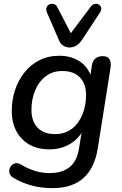

<svg xmlns="http://www.w3.org/2000/svg" viewBox="-20 -786 634 995"><path d="M252 189Q193 189 141 174.5Q89 160 49 135Q35 127 30.5 115Q26 103 29 91Q32 79 40.5 70.5Q49 62 61.5 60Q74 58 89 67Q122 87 159 99Q196 111 238 111Q301 111 339.5 81Q378 51 389 -14L406 -119L414 -118Q390 -68 343 -40Q296 -12 236 -12Q177 -12 133.5 -36Q90 -60 65.5 -105Q41 -150 41 -212Q41 -268 58 -319.5Q75 -371 107 -411Q139 -451 184.5 -474Q230 -497 288 -497Q347 -497 392 -468.5Q437 -440 454 -383L443 -363L456 -446Q460 -471 474.5 -483Q489 -495 513 -495Q537 -495 547 -479.5Q557 -464 553 -436L487 -19Q471 84 412.5 136.5Q354 189 252 189ZM265 -91Q317 -91 353 -119Q389 -147 407.5 -193.5Q426 -240 426 -293Q426 -352 394 -385Q362 -418 303 -418Q252 -418 216 -390Q180 -362 161.5 -316Q143 -270 143 -217Q143 -157 175 -124Q207 -91 265 -91ZM341 -540Q322 -540 307.5 -549.5Q293 -559 285 -579L223 -722Q217 -737 221.5 -748Q226 -759 236.5 -763.5Q247 -768 259 -765Q271 -762 277 -749L347 -614L450 -751Q459 -763 471 -765.5Q483 -768 492 -762.5Q501 -757 504 -746.5Q507 -736 498 -721L406 -581Q393 -561 376.5 -550.5Q360 -540 341 -540Z"/></svg>

Font: Nunito ExtraLight SemiBold
Style: Italic
Weight: 600
Italic angle: -9°
Version: Version 3.602